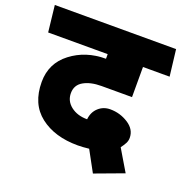

<svg xmlns="http://www.w3.org/2000/svg" viewBox="-143 -798 936 976"><g transform="rotate(20 325.5 -310.5)"><path d="M620 1 464 59 403 -53Q387 -51 370.5 -50Q354 -49 342 -49Q217 -49 138.5 -110Q60 -171 60 -290Q60 -391 139 -451.5Q218 -512 327 -512V-537H5L-11 -680H645L662 -537H518V-374H353Q294 -374 256.5 -352.5Q219 -331 219 -287Q219 -244 254 -217Q289 -190 342 -190Q346 -230 372.5 -254Q399 -278 436 -278Q489 -278 533.5 -249.5Q578 -221 578 -175Q578 -159 570.5 -145Q563 -131 551 -115Q561 -98 575 -74.5Q589 -51 620 1Z"/></g></svg>

Font: Palanquin Dark
Style: Bold
Weight: 700
Designer: Pria Ravichandran
Version: Version 1.000